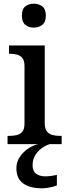

<svg xmlns="http://www.w3.org/2000/svg" viewBox="-20 -783 369 1043"><path d="M164 -633Q136 -633 117.5 -648Q99 -663 99 -698Q99 -734 117.5 -748.5Q136 -763 164 -763Q190 -763 209.5 -748.5Q229 -734 229 -698Q229 -663 209.5 -648Q190 -633 164 -633ZM21 0V-45H34Q54 -45 72 -49.5Q90 -54 101.5 -68Q113 -82 113 -111V-425Q113 -454 101.5 -468Q90 -482 72 -486.5Q54 -491 34 -491H29V-536H223V-115Q223 -84 234.5 -69.5Q246 -55 264 -50Q282 -45 302 -45H315V0ZM210 240Q143 240 106 213.5Q69 187 69 130Q69 99 86 72Q103 45 130 26Q157 7 187 0H250Q229 6 207.5 21.5Q186 37 171.5 60Q157 83 157 115Q157 147 176.5 161Q196 175 226 175Q239 175 255 173Q271 171 289 167V224Q273 231 249 235.5Q225 240 210 240Z"/></svg>

Font: Noto Serif NP Hmong Medium
Style: Regular
Weight: 500
Designer: Dalton Maag Ltd
Foundry: Dalton Maag Ltd
Version: Version 1.001; ttfautohint (v1.8.4.7-5d5b)